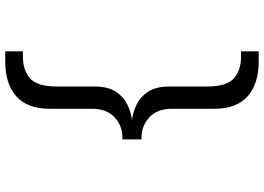

<svg xmlns="http://www.w3.org/2000/svg" viewBox="-160 -692 1030 750"><g transform="rotate(-90 355.0 -317.0)"><path d="M194.5 -279H185.5V-354H194.5Q238.5 -354 271.8 -384.5Q305 -415 305 -473V-637Q305 -725.5 354 -768.5Q403 -811.5 489 -811.5H529.5V-742.5H509Q455 -742.5 423.5 -714.2Q392 -686 392 -609V-461.5Q392 -410 371.8 -379.5Q351.5 -349 321.2 -334.5Q291 -320 261.5 -316.5Q291 -313 321.2 -298.5Q351.5 -284 371.8 -253.5Q392 -223 392 -171.5V-24Q392 53 423.5 81.2Q455 109.5 509 109.5H529.5V178.5H489Q403 178.5 354 135.5Q305 92.5 305 4V-160Q305 -218 271.8 -248.5Q238.5 -279 194.5 -279Z"/></g></svg>

Font: League Mono
Style: Regular
Weight: 400
Width: 6
Designer: Tyler Finck
Foundry: The League of Moveable Type / Tyler Finck
Version: Version 2.300;RELEASE